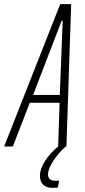

<svg xmlns="http://www.w3.org/2000/svg" viewBox="-59 -708 410 928"><path d="M262 0H259Q229 25 201 66Q173 107 173 135Q173 166 211 166L227 165L220 199Q210 200 196 200Q165 200 149.5 184.5Q134 169 134 141Q134 109 158 71Q182 33 222 0L229 -211H85L3 0H-39L232 -688H285ZM101 -249H230L244 -608H239Z"/></svg>

Font: Saira Ultra Condensed ExLight
Style: Italic
Weight: 200
Width: 1
Italic angle: -12°
Designer: Hector Gatti with collaboration of the Omnibus-Type team
Foundry: Omnibus-Type
Version: Version 1.001; ttfautohint (v1.8)